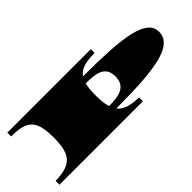

<svg xmlns="http://www.w3.org/2000/svg" viewBox="-15 -1137 1643 1643"><g transform="rotate(-45 807.0 -315.0)"><path d="M48.8 -45.9Q120.1 -48.3 168 -62Q215.8 -75.7 244.9 -106.2Q273.9 -136.7 286.6 -186.5Q299.3 -236.3 300.3 -310.5V-326.2Q300.3 -379.4 294.2 -419.4Q288.1 -459.5 275.1 -488Q262.2 -516.6 241.9 -535.4Q221.7 -554.2 193.8 -564.9Q166 -575.7 129.9 -580.1Q93.8 -584.5 48.8 -584.5V-630.4H1059.1V-584.5Q1019.5 -584.5 986.8 -581.1Q954.1 -577.6 928 -569.6Q901.9 -561.5 881.8 -547.9Q861.8 -534.2 847.2 -513.2H853Q1035.2 -513.2 1171.1 -505.1Q1307.1 -497.1 1397.5 -475.8Q1487.8 -454.6 1532.7 -417.2Q1577.6 -379.9 1577.6 -321.3Q1577.6 -275.9 1553 -243.4Q1528.3 -210.9 1482.7 -188.5Q1437 -166 1372.1 -152.1Q1307.1 -138.2 1226.8 -130.6Q1146.5 -123 1052.2 -120.4Q958 -117.7 854 -117.2Q882.3 -81.1 932.1 -64.7Q981.9 -48.3 1059.1 -45.9V0H48.8ZM824.7 -175.3Q870.1 -175.8 909.9 -180.7Q949.7 -185.5 979.2 -200.2Q1008.8 -214.8 1026.1 -242.4Q1043.5 -270 1043.5 -316.4Q1043.5 -362.8 1026.6 -389.9Q1009.8 -417 980 -431.2Q950.2 -445.3 909.4 -449.7Q868.7 -454.1 821.3 -454.6Q814.5 -429.2 811.3 -397.5Q808.1 -365.7 808.1 -326.2V-310.5Q808.1 -269 812.5 -235.6Q816.9 -202.1 824.7 -175.3Z"/></g></svg>

Font: Asset
Style: Regular
Weight: 400
Designer: Riccardo De Franceschi
Foundry: Sorkin Type Co.
Version: Version 1.001